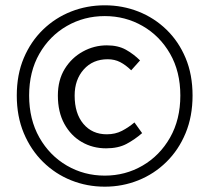

<svg xmlns="http://www.w3.org/2000/svg" viewBox="-20 -682 784 721"><path d="M373.5 19Q306.6 19 247.1 -4.9Q187.5 -28.8 141.6 -74Q95.7 -119.1 69.3 -182.1Q43 -245.1 43 -323.2Q43 -401.9 69.3 -464.1Q95.7 -526.4 141.6 -570.8Q187.5 -615.2 247.1 -638.7Q306.6 -662.1 373.5 -662.1Q439.9 -662.1 499.5 -638.7Q559.1 -615.2 605 -570.8Q650.9 -526.4 677 -464.1Q703.1 -401.9 703.1 -323.2Q703.1 -245.1 677 -182.1Q650.9 -119.1 605 -74Q559.1 -28.8 499.5 -4.9Q439.9 19 373.5 19ZM378.4 -125Q328.1 -125 287.1 -148.7Q246.1 -172.4 221.7 -216.8Q197.3 -261.2 197.3 -323.2Q197.3 -381.3 223.1 -423.3Q249 -465.3 291.3 -488.5Q333.5 -511.7 381.3 -511.7Q423.3 -511.7 452.6 -495.4Q481.9 -479 505.9 -455.1L472.7 -418Q452.1 -438 431.4 -448.7Q410.6 -459.5 384.3 -459.5Q328.6 -459.5 294.4 -421.1Q260.3 -382.8 260.3 -323.2Q260.3 -255.9 293.2 -216.8Q326.2 -177.7 380.9 -177.7Q413.1 -177.7 438 -190.7Q462.9 -203.6 484.9 -222.2L513.7 -182.1Q486.3 -158.2 455.1 -141.6Q423.8 -125 378.4 -125ZM373.5 -22.5Q450.7 -22.5 515.4 -60.1Q580.1 -97.7 618.7 -165.5Q657.2 -233.4 657.2 -323.2Q657.2 -413.1 618.7 -480.2Q580.1 -547.4 515.4 -584.5Q450.7 -621.6 373.5 -621.6Q295.9 -621.6 231.2 -584.5Q166.5 -547.4 127.9 -480.2Q89.4 -413.1 89.4 -323.2Q89.4 -233.4 127.9 -165.5Q166.5 -97.7 231.2 -60.1Q295.9 -22.5 373.5 -22.5Z"/></svg>

Font: Varta Light
Style: Regular
Weight: 400
Version: Version 1.004